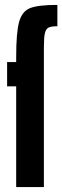

<svg xmlns="http://www.w3.org/2000/svg" viewBox="-20 -763 254 783"><path d="M46 -411H9V-510H46V-530Q46 -631 58 -674Q70 -717 103 -730Q136 -743 214 -743V-656Q189 -656 178 -650.5Q167 -645 163 -627.5Q159 -610 159 -569V0H46Z"/></svg>

Font: Saira Ultra Condensed ExtraBold
Style: Regular
Weight: 800
Width: 1
Designer: Hector Gatti with collaboration of the Omnibus-Type team
Foundry: Omnibus-Type
Version: Version 1.001; ttfautohint (v1.8)